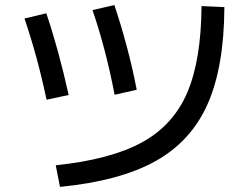

<svg xmlns="http://www.w3.org/2000/svg" viewBox="-20 -730 978 755"><path d="M772.5 -706.1 862.3 -702.1Q861.3 -467.3 796.4 -320.8Q731.4 -174.3 591.1 -96.2Q450.7 -18.1 215.8 4.9L199.2 -80.1Q414.1 -102.5 537.4 -169.7Q660.6 -236.8 715.8 -364.7Q771 -492.7 772.5 -706.1ZM76.2 -657.2 162.1 -677.7Q210 -536.6 250 -356.4L163.1 -337.9Q127.4 -507.3 76.2 -657.2ZM343.8 -690.4 429.7 -710Q455.6 -633.3 478.5 -547.4Q501.5 -461.4 517.6 -377L430.7 -357.4Q396.5 -536.1 343.8 -690.4Z"/></svg>

Font: Pretendard JP Medium
Style: Regular
Weight: 500
Designer: Base glyphs from Inter by Rasmus Andersson; Hangeul glyphs from Noto Sans CJK(Source Han Sans) by Jang Soo-young and Kan
Foundry: Kil Hyung-jin
Version: Version 1.309